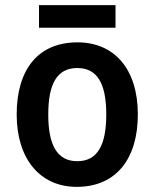

<svg xmlns="http://www.w3.org/2000/svg" viewBox="-20 -718 602 748"><path d="M430 -698H132V-610H430ZM517 -272C517 -453 422 -553 282 -553C129 -553 45 -448 45 -272C45 -99 136 10 279 10C433 10 517 -100 517 -272ZM168 -272C168 -391 202 -453 281 -453C360 -453 394 -391 394 -272C394 -153 360 -90 281 -90C202 -90 168 -154 168 -272Z"/></svg>

Font: Noto Sans Thai SemCond SemBd
Style: Regular
Weight: 600
Width: 4
Designer: Monotype Design Team
Foundry: Monotype Imaging Inc.
Version: Version 2.002